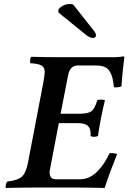

<svg xmlns="http://www.w3.org/2000/svg" viewBox="-20 -928 635 950"><path d="M279.8 -365.2H373Q415 -365.2 432.1 -377.4Q449.2 -389.6 460.9 -431.2Q464.8 -435.1 480 -435.1Q496.6 -435.1 499 -431.2Q478 -345.7 464.8 -255.9Q458.5 -251 444.8 -251Q434.1 -251 428.2 -254.9V-269Q428.2 -294.4 413.1 -306.6Q397.9 -318.8 363.8 -318.8H271L225.1 -78.1Q225.1 -41 254.9 -41H375Q421.9 -41 459 -77.1Q496.1 -113.3 522 -169.9Q531.2 -171.4 542.7 -169.9Q554.2 -168.5 559.1 -165Q517.6 -61 498 2Q495.6 2 472.7 1.5Q449.7 1 419.4 0.5Q389.2 0 369.1 0H141.1Q89.8 0 9.8 2Q6.3 -3.4 8.8 -13.9Q11.2 -24.4 16.1 -29.8Q67.9 -35.6 88.1 -54Q108.4 -72.3 118.2 -122.1L194.8 -522Q201.2 -557.6 201.2 -573.2Q201.2 -594.2 185.3 -603.8Q169.4 -613.3 129.9 -615.2Q127.9 -624 129.6 -633.8Q131.3 -643.6 134.8 -647Q205.1 -645 268.1 -645H544.9Q567.9 -645 590.8 -648.9Q595.2 -648.9 595.2 -645Q593.3 -633.8 587.9 -581.3Q582.5 -528.8 581.1 -501Q565.9 -494.1 543.9 -496.1Q540.5 -525.4 536.4 -542.5Q532.2 -559.6 522.7 -575.2Q513.2 -590.8 496.3 -597.4Q479.5 -604 453.1 -604H365.2Q328.1 -604 317.9 -560.1ZM341.8 -905.8 443.8 -776.9Q455.1 -762.2 455.1 -752.9Q455.1 -747.6 450.9 -743.9Q446.8 -740.2 440.9 -740.2Q424.3 -740.2 403.8 -756.8L269 -866.2V-880.9Q274.4 -890.1 290.3 -899.2Q306.2 -908.2 326.2 -908.2Q334.5 -908.2 341.8 -905.8Z"/></svg>

Font: Common Serif SemiBold
Style: Italic
Weight: 600
Italic angle: -12°
Designer: Philipp H. Poll, Khaled Hosny
Foundry: Stefan Peev, Context Ltd.
Version: Version 1.026